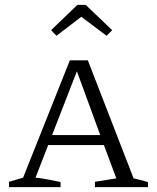

<svg xmlns="http://www.w3.org/2000/svg" viewBox="-20 -769 646 789"><path d="M529 -36Q545 -32 554 -30Q563 -28 588 -21V0H370V-22L458 -36L407 -173H178L126 -39Q155 -36 179 -31Q203 -26 229 -21V0H17V-22L75 -39L267 -521H341ZM194 -214H392L296 -476ZM332 -749 441 -645 418 -622 314 -700 212 -622 190 -645 298 -749Z"/></svg>

Font: Piazzolla SC Light
Style: Regular
Weight: 300
Designer: Juan Pablo del Peral
Foundry: Huerta Tipografica
Version: Version 1.330